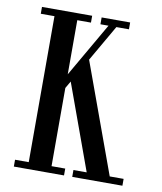

<svg xmlns="http://www.w3.org/2000/svg" viewBox="-80 -765 700 829"><g transform="rotate(10 270.0 -350.0)"><path d="M276.8 -511.1 368.4 -670H423.5V-700H298.5V-670H333.9L197 -432.7V-670H257V-700H37V-670H97V-30H37V0H257V-30H197V-372.9L215.1 -404.2L351.1 -30H293V0H513V-30H452.1Z"/></g></svg>

Font: Picaflor 12 pt
Style: Regular
Weight: 400
Designer: Ariel Martín Pérez
Foundry: Tunera Type Foundry
Version: Version 1.000;hotconv 1.0.109;makeotfexe 2.5.65596